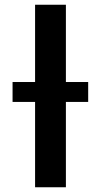

<svg xmlns="http://www.w3.org/2000/svg" viewBox="-20 -790 424 810"><path d="M33 -444H352V-360H33ZM128 -770H258V0H128Z"/></svg>

Font: Unbounded
Style: Regular
Weight: 400
Designer: Luke Prowse, Jean-Baptiste Morizot, Fátima Lázaro, Florian Runge
Foundry: NaN
Version: Version 1.701;gftools[0.9.28.dev5+ged2979d]